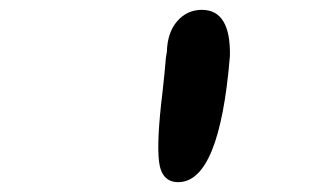

<svg xmlns="http://www.w3.org/2000/svg" viewBox="-20 -770 658 390"><path d="M342 -400Q308 -400 303 -442Q298 -484 310 -582Q315 -627 317 -653L319 -665Q320 -704 340 -727Q360 -750 390 -750Q449 -750 447 -656Q426 -400 342 -400Z"/></svg>

Font: Hermit
Style: Bold Italic
Weight: 700
Italic angle: -10°
Designer: Pablo Caro
Version: Version 2.000;PS 002.000;hotconv 1.0.88;makeotf.lib2.5.64775